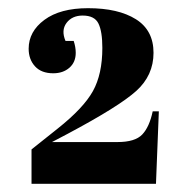

<svg xmlns="http://www.w3.org/2000/svg" viewBox="-20 -843 457 469"><path d="M195 -823Q269 -823 312 -796Q355 -769 355 -714Q355 -659 313 -621Q271 -583 145 -516L107 -496H267Q310 -496 327.5 -514.5Q345 -533 353 -571H368L361 -394H57V-478L121 -529Q184 -579 207 -620.5Q230 -662 230 -726Q230 -766 220.5 -785.5Q211 -805 182 -805Q156 -805 142.5 -787Q129 -769 140 -743H160Q165 -728 165 -714Q165 -691 149.5 -677.5Q134 -664 110 -664Q81 -664 65.5 -681Q50 -698 50 -724Q50 -766 88.5 -794.5Q127 -823 195 -823Z"/></svg>

Font: Abril Fatface
Style: Regular
Weight: 400
Designer: Veronika Burian, Jos Scaglione
Foundry: TypeTogether
Version: Version 1.001